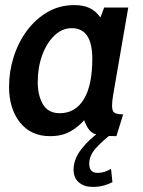

<svg xmlns="http://www.w3.org/2000/svg" viewBox="-20 -524 560 753"><path d="M176 10Q101 10 58.2 -44Q15.5 -98 15.5 -183.5Q15.5 -244 33.8 -301.2Q52 -358.5 86 -404.2Q120 -450 167 -477Q214 -504 271.5 -504Q305.5 -504 330.2 -493Q355 -482 374 -455.5L388.5 -494.5H483L423.5 -150Q419.5 -126.5 419.5 -108.5Q419.5 -87.5 429.5 -81.5Q439.5 -75.5 463 -75.5L436.5 10Q393.5 10 369.8 6.2Q346 2.5 333.2 -10.8Q320.5 -24 310 -52.5Q286.5 -25.5 254.5 -7.8Q222.5 10 176 10ZM214.5 -80Q275.5 -80 308.8 -134.8Q342 -189.5 342 -293.5Q342 -413.5 261.5 -413.5Q223.5 -413.5 193.2 -384.5Q163 -355.5 145.5 -307.5Q128 -259.5 128 -202Q128 -149.5 148.5 -114.8Q169 -80 214.5 -80ZM369 -5 419 0Q386 25 358 54.8Q330 84.5 330 118.5Q330 154 362.5 154Q377.5 154 390.2 149.8Q403 145.5 415.5 138.5L421 190.5Q406.5 198 387.5 203.5Q368.5 209 343 209Q310.5 209 289.5 191.5Q268.5 174 268.5 141Q269 99 299.8 60Q330.5 21 369 -5Z"/></svg>

Font: Cabin Condensed SemiBold
Style: Italic
Weight: 600
Width: 3
Italic angle: -10°
Designer: Pablo Impallari
Foundry: Pablo Impallari. http://www.impallari.com Igino Marini. http://www.ikern.com
Version: Version 3.001; ttfautohint (v1.8.3)